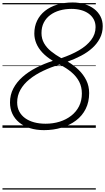

<svg xmlns="http://www.w3.org/2000/svg" viewBox="-20 -1035 852 1555"><path d="M336 19Q274 19 223 3Q172 -13 135.5 -43Q99 -73 80 -114Q61 -155 61 -205Q61 -267 88 -318.5Q115 -370 162.5 -412Q210 -454 273 -486.5Q336 -519 408 -542Q356 -574 323 -609.5Q290 -645 274 -684Q258 -723 258 -763Q258 -821 280.5 -867.5Q303 -914 344.5 -947Q386 -980 443 -997.5Q500 -1015 568 -1015Q620 -1015 664.5 -1001.5Q709 -988 742 -963Q775 -938 793.5 -902.5Q812 -867 812 -823Q812 -770 789.5 -726Q767 -682 728 -646.5Q689 -611 637.5 -584Q586 -557 528 -536Q578 -507 617 -469Q656 -431 679 -384.5Q702 -338 702 -281Q702 -209 674 -153Q646 -97 595.5 -59Q545 -21 478.5 -1Q412 19 336 19ZM349 -33Q410 -33 463 -49.5Q516 -66 557 -98Q598 -130 620.5 -175Q643 -220 643 -278Q643 -331 621.5 -373Q600 -415 559.5 -449.5Q519 -484 462 -513Q390 -490 328 -460.5Q266 -431 219 -393Q172 -355 145.5 -308Q119 -261 119 -206Q119 -164 136 -132Q153 -100 183.5 -78Q214 -56 256 -44.5Q298 -33 349 -33ZM476 -564Q557 -591 619.5 -627.5Q682 -664 718 -711Q754 -758 754 -815Q754 -851 739 -878.5Q724 -906 697.5 -925Q671 -944 635.5 -953.5Q600 -963 559 -963Q508 -963 464 -950.5Q420 -938 386.5 -913Q353 -888 334.5 -851.5Q316 -815 316 -767Q316 -722 336.5 -685.5Q357 -649 393.5 -619.5Q430 -590 476 -564ZM0 490H756V500H0ZM0 -20H756V0H0ZM0 -505H756V-500H0ZM0 -1010H756V-1000H0Z"/></svg>

Font: Playwrite MX Guides
Style: Regular
Weight: 400
Designer: Veronika Burian, José Scaglione
Foundry: TypeTogether
Version: Version 1.003